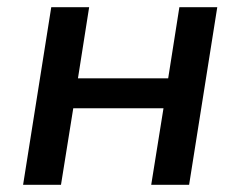

<svg xmlns="http://www.w3.org/2000/svg" viewBox="-20 -512 666 532"><path d="M44 0 122 -492H227L196 -295H446L477 -492H582L504 0H399L433 -212H183L149 0Z"/></svg>

Font: Nunito Sans 10pt SemiBold
Style: Italic
Weight: 600
Italic angle: -9°
Designer: Vernon Adams
Foundry: Vernon Adams
Version: Version 3.101;gftools[0.9.27]